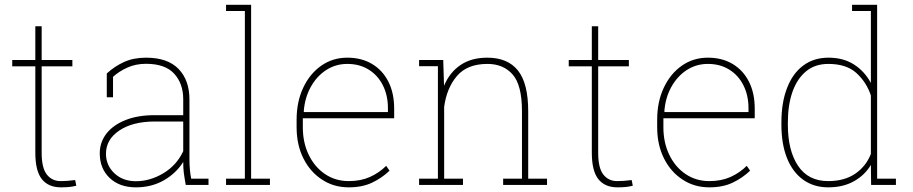

<svg xmlns="http://www.w3.org/2000/svg" viewBox="-20 -782 3862 812"><path d="M237.8 10.3Q184.6 10.3 157 -24.4Q129.4 -59.1 129.4 -136.2V-501.5H31.7V-528.3H129.4V-670.9H156.2V-528.3H286.1V-501.5H156.2V-136.2Q156.2 -71.3 178.2 -43.7Q200.2 -16.1 236.3 -16.1Q252 -16.1 264.2 -17.1Q276.4 -18.1 297.9 -20.5L302.7 3.4Q288.1 7.3 272.7 8.8Q257.3 10.3 237.8 10.3Z M554.7 10.3Q485.4 10.3 443.6 -29.5Q401.9 -69.3 401.9 -133.8Q401.9 -180.7 430.7 -217.8Q459.5 -253.9 511.2 -274.4Q563 -294.9 633.3 -294.9H754.9V-362.3Q754.9 -428.2 716.8 -470.2Q678.7 -512.2 597.2 -512.2Q554.2 -512.2 518.6 -496.1Q482.9 -480 458 -457V-370.6H431.6V-471.2Q464.4 -501.5 504.6 -519.8Q544.9 -538.1 597.7 -538.1Q689 -538.1 735.1 -490.5Q781.2 -442.9 781.2 -361.3V-106.4Q781.2 -85.9 783 -65.9Q784.7 -45.9 788.6 -26.4H861.8V0H765.6Q759.3 -34.7 757.1 -53Q754.9 -71.3 754.9 -97.2Q725.1 -49.3 673.1 -19.5Q621.1 10.3 554.7 10.3ZM554.7 -15.6Q614.7 -15.6 670.9 -49.3Q727.1 -83 754.9 -142.6V-268.1H634.8Q541.5 -268.1 484.9 -230.2Q428.2 -192.4 428.2 -131.8Q428.2 -82.5 463.9 -49.1Q499.5 -15.6 554.7 -15.6Z M1121.6 -26.4V0H936V-26.4H1015.6V-735.4H936V-761.7H1042V-26.4Z M1455.1 10.3Q1391.1 10.3 1341.8 -22.5Q1292 -54.7 1263.2 -112.1Q1234.4 -169.4 1234.4 -244.1V-275.4Q1234.4 -351.6 1262.2 -410.6Q1290 -470.2 1338.6 -504.2Q1387.2 -538.1 1448.7 -538.1Q1508.8 -538.1 1553.2 -511.7Q1598.1 -484.9 1622.6 -436.5Q1647 -388.2 1647 -322.3V-281.7H1260.7V-244.1Q1260.7 -178.7 1285.6 -127.4Q1310.5 -75.7 1354.5 -45.9Q1398.4 -16.1 1455.1 -16.1Q1505.4 -16.1 1544.2 -33.4Q1583 -50.8 1613.3 -80.6L1627.4 -60.1Q1594.7 -28.8 1553.2 -9.3Q1511.7 10.3 1455.1 10.3ZM1264.6 -311 1266.1 -308.1H1620.6V-324.2Q1620.6 -378.4 1599.6 -420.4Q1578.6 -462.9 1539.8 -487.3Q1501 -511.7 1448.7 -511.7Q1399.4 -511.7 1358.9 -485.4Q1318.8 -459 1293.9 -413.6Q1269 -368.2 1264.6 -311Z M1938 -26.4V0H1752.4V-26.4H1832V-502H1752.4V-528.3H1854.5L1857.9 -419.4Q1881.8 -476.1 1927.7 -507.1Q1973.6 -538.1 2041 -538.1Q2127.4 -538.1 2170.7 -483.6Q2213.9 -429.2 2213.9 -311V-26.4H2293.5V0H2107.9V-26.4H2187.5V-312Q2187.5 -421.9 2148.2 -466.8Q2108.9 -511.7 2041.5 -511.7Q1956.1 -511.7 1912.6 -460.7Q1869.1 -409.7 1858.4 -330.1V-26.4Z M2591.3 10.3Q2538.1 10.3 2510.5 -24.4Q2482.9 -59.1 2482.9 -136.2V-501.5H2385.3V-528.3H2482.9V-670.9H2509.8V-528.3H2639.6V-501.5H2509.8V-136.2Q2509.8 -71.3 2531.7 -43.7Q2553.7 -16.1 2589.8 -16.1Q2605.5 -16.1 2617.7 -17.1Q2629.9 -18.1 2651.4 -20.5L2656.2 3.4Q2641.6 7.3 2626.2 8.8Q2610.8 10.3 2591.3 10.3Z M2980 10.3Q2916 10.3 2866.7 -22.5Q2816.9 -54.7 2788.1 -112.1Q2759.3 -169.4 2759.3 -244.1V-275.4Q2759.3 -351.6 2787.1 -410.6Q2814.9 -470.2 2863.5 -504.2Q2912.1 -538.1 2973.6 -538.1Q3033.7 -538.1 3078.1 -511.7Q3123 -484.9 3147.5 -436.5Q3171.9 -388.2 3171.9 -322.3V-281.7H2785.6V-244.1Q2785.6 -178.7 2810.5 -127.4Q2835.4 -75.7 2879.4 -45.9Q2923.3 -16.1 2980 -16.1Q3030.3 -16.1 3069.1 -33.4Q3107.9 -50.8 3138.2 -80.6L3152.3 -60.1Q3119.6 -28.8 3078.1 -9.3Q3036.6 10.3 2980 10.3ZM2789.6 -311 2791 -308.1H3145.5V-324.2Q3145.5 -378.4 3124.5 -420.4Q3103.5 -462.9 3064.7 -487.3Q3025.9 -511.7 2973.6 -511.7Q2924.3 -511.7 2883.8 -485.4Q2843.8 -459 2818.8 -413.6Q2793.9 -368.2 2789.6 -311Z M3482.9 10.3Q3421.4 10.3 3376.5 -22Q3332 -54.2 3308.3 -113.5Q3284.7 -172.9 3284.7 -254.4V-264.6Q3284.7 -348.6 3308.6 -409.7Q3332 -471.2 3376.7 -504.6Q3421.4 -538.1 3483.9 -538.1Q3546.4 -538.1 3591.3 -509.5Q3636.2 -481 3663.1 -431.2V-735.4H3583.5V-761.7H3689.5V-26.4H3769V0H3664.1L3663.1 -84.5Q3637.2 -41 3591.3 -15.4Q3545.4 10.3 3482.9 10.3ZM3482.4 -16.1Q3551.3 -16.1 3596.9 -47.4Q3642.6 -78.6 3663.1 -130.9V-378.4Q3644 -435.1 3601.6 -473.4Q3559.1 -511.7 3483.4 -511.7Q3426.8 -511.7 3389.2 -480.5Q3351.1 -449.2 3331.5 -393.6Q3312 -337.9 3312 -264.6V-254.4Q3312 -145 3355.2 -80.6Q3398.4 -16.1 3482.4 -16.1Z"/></svg>

Font: Hanuman Thin
Style: Regular
Weight: 100
Designer: Danh Hong
Version: Version 8.002; ttfautohint (v1.8.3)